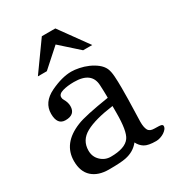

<svg xmlns="http://www.w3.org/2000/svg" viewBox="-174 -806 845 926"><g transform="rotate(-30 248.5 -343.5)"><path d="M332 -36.1Q303.7 0 254.9 9.8Q228.5 15.6 160.2 15.6Q101.6 15.6 67.9 -14.6Q34.2 -44.9 34.2 -103.5Q34.2 -202.1 145.5 -247.1Q168.9 -256.8 214.4 -266.6Q259.8 -276.4 328.1 -287.1V-300.8Q328.1 -310.5 327.6 -324.2Q327.1 -337.9 326.2 -357.4Q323.2 -434.6 224.6 -434.6Q187.5 -434.6 161.1 -426.8Q134.8 -418.9 134.8 -401.4Q134.8 -391.6 139.6 -384.8Q152.3 -363.3 152.3 -342.8Q152.3 -294.9 98.6 -294.9Q52.7 -294.9 52.7 -356.4Q52.7 -419.9 121.1 -453.1Q186.5 -484.4 238.3 -484.4Q256.8 -484.4 281.2 -479.5Q305.7 -474.6 329.1 -464.4Q352.5 -454.1 371.1 -439.5Q389.6 -424.8 398.4 -406.2Q406.2 -388.7 408.2 -359.4Q410.2 -330.1 410.2 -295.9Q410.2 -228.5 408.2 -176.3Q406.2 -124 406.2 -107.4Q406.2 -77.1 414.6 -61.5Q422.9 -45.9 448.2 -45.9Q480.5 -45.9 487.3 -43Q494.1 -40 494.1 -34.2Q494.1 -25.4 487.8 -17.6Q481.4 -9.8 471.7 -3.4Q461.9 2.9 449.7 6.8Q437.5 10.7 426.8 10.7Q382.8 10.7 362.8 -1.5Q342.8 -13.7 332 -36.1ZM328.1 -241.2Q224.6 -227.5 172.4 -198.7Q120.1 -169.9 120.1 -112.3Q120.1 -78.1 143.6 -55.7Q167 -33.2 199.2 -33.2Q279.3 -33.2 305.7 -70.3Q328.1 -101.6 328.1 -203.1ZM257.8 -703.1 372.1 -544.9H339.8L229.5 -643.6L119.1 -544.9H87.9L201.2 -703.1ZM276.4 -703.1 390.6 -544.9H358.4L248 -643.6L137.7 -544.9H106.4L219.7 -703.1Z"/></g></svg>

Font: Subtext
Style: Regular
Weight: 400
Designer: Christopher J. Fynn
Foundry: Christopher J. Fynn for DDC
Version: Version 1.000 preliminary